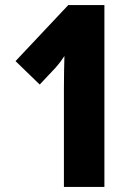

<svg xmlns="http://www.w3.org/2000/svg" viewBox="-20 -734 530 754"><path d="M390 0V-714H248L41 -494L136 -402L198 -468C213 -485 224 -500 233 -514C232 -475 231 -432 231 -386V0Z"/></svg>

Font: Noto Sans Bengali ExtraCondensed ExtraBold
Style: Regular
Weight: 800
Width: 2
Designer: Joana Ranito - Universal Thirst; Jelle Bosma - Monotype Design Team
Foundry: Universal Thirst ehf.
Version: Version 3.000